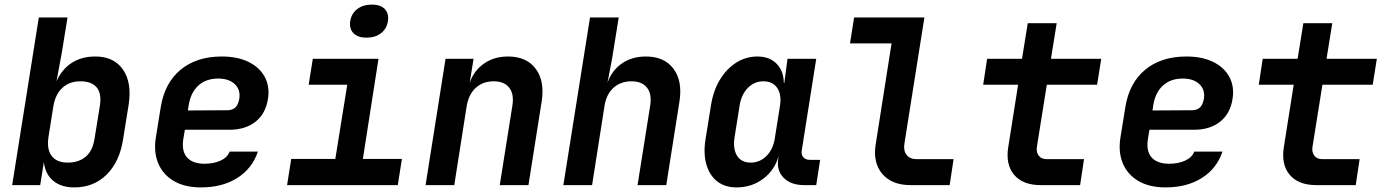

<svg xmlns="http://www.w3.org/2000/svg" viewBox="-20 -806 6040 836"><path d="M304 10Q246 10 211.5 -19Q177 -48 171 -100L155 0H33L149 -730H274L249 -576L226 -452Q249 -504 292 -532Q335 -560 395 -560Q476 -560 515.5 -503Q555 -446 540 -349L516 -200Q501 -102 444.5 -46Q388 10 304 10ZM275 -98Q323 -98 353.5 -124Q384 -150 392 -204L415 -346Q423 -400 400.5 -426Q378 -452 330 -452Q282 -452 251 -423Q220 -394 212 -341L191 -209Q183 -156 205 -127Q227 -98 275 -98Z M855 10Q785 10 737.5 -17.5Q690 -45 669 -94.5Q648 -144 659 -210L680 -340Q697 -445 766.5 -502.5Q836 -560 946 -560Q1013 -560 1061 -537Q1109 -514 1132 -472.5Q1155 -431 1147 -377Q1137 -311 1092.5 -276Q1048 -241 979 -241H785L779 -206Q769 -150 793.5 -121.5Q818 -93 871 -93Q910 -93 940 -106.5Q970 -120 980 -146H1103Q1078 -72 1013 -31Q948 10 855 10ZM798 -325 971 -326Q990 -326 1003.5 -337Q1017 -348 1022 -376Q1028 -415 1002.5 -439.5Q977 -464 930 -464Q876 -464 842.5 -432.5Q809 -401 801 -344Z M1230 0 1248 -114H1440L1492 -437H1324L1342 -550H1628L1560 -114H1730L1712 0ZM1576 -642Q1538 -642 1519 -661.5Q1500 -681 1505 -714Q1510 -747 1535.5 -766.5Q1561 -786 1599 -786Q1637 -786 1655.5 -766.5Q1674 -747 1669 -714Q1664 -681 1639 -661.5Q1614 -642 1576 -642Z M1833 0 1920 -550H2042L2025 -445Q2043 -498 2087 -529Q2131 -560 2192 -560Q2273 -560 2313 -506Q2353 -452 2338 -361L2281 0H2156L2211 -346Q2219 -397 2197 -424.5Q2175 -452 2130 -452Q2083 -452 2052 -424Q2021 -396 2012 -344L1958 0Z M2433 0 2549 -730H2674L2645 -550L2625 -445Q2643 -498 2687 -529Q2731 -560 2792 -560Q2873 -560 2913 -506Q2953 -452 2938 -361L2881 0H2756L2811 -346Q2819 -397 2797 -424.5Q2775 -452 2730 -452Q2683 -452 2651.5 -424Q2620 -396 2612 -344L2558 0Z M3187 10Q3136 10 3102.5 -16.5Q3069 -43 3055.5 -90.5Q3042 -138 3052 -200L3076 -349Q3086 -412 3115 -459.5Q3144 -507 3186 -533.5Q3228 -560 3278 -560Q3330 -560 3361 -529Q3392 -498 3393 -445H3395L3409 -550H3534L3471 -151Q3468 -132 3478 -121Q3488 -110 3506 -110H3551L3534 0H3481Q3423 0 3391.5 -32.5Q3360 -65 3369 -117L3370 -126Q3353 -65 3303 -27.5Q3253 10 3187 10ZM3249 -98Q3289 -98 3318 -127.5Q3347 -157 3354 -206L3376 -344Q3384 -393 3364.5 -422.5Q3345 -452 3304 -452Q3264 -452 3235.5 -422.5Q3207 -393 3200 -344L3178 -206Q3171 -157 3189.5 -127.5Q3208 -98 3249 -98Z M3945 0Q3863 0 3821.5 -49Q3780 -98 3793 -178L3862 -617H3681L3699 -730H4005L3918 -181Q3913 -150 3927.5 -131.5Q3942 -113 3971 -113H4132L4115 0Z M4511 0Q4434 0 4396 -44.5Q4358 -89 4370 -165L4413 -437H4261L4278 -550H4430L4455 -705H4581L4556 -550H4775L4757 -437H4538L4495 -168Q4491 -144 4502.5 -128.5Q4514 -113 4537 -113H4700L4683 0Z M5055 10Q4985 10 4937.5 -17.5Q4890 -45 4869 -94.5Q4848 -144 4859 -210L4880 -340Q4897 -445 4966.5 -502.5Q5036 -560 5146 -560Q5213 -560 5261 -537Q5309 -514 5332 -472.5Q5355 -431 5347 -377Q5337 -311 5292.5 -276Q5248 -241 5179 -241H4985L4979 -206Q4969 -150 4993.5 -121.5Q5018 -93 5071 -93Q5110 -93 5140 -106.5Q5170 -120 5180 -146H5303Q5278 -72 5213 -31Q5148 10 5055 10ZM4998 -325 5171 -326Q5190 -326 5203.5 -337Q5217 -348 5222 -376Q5228 -415 5202.5 -439.5Q5177 -464 5130 -464Q5076 -464 5042.5 -432.5Q5009 -401 5001 -344Z M5711 0Q5634 0 5596 -44.5Q5558 -89 5570 -165L5613 -437H5461L5478 -550H5630L5655 -705H5781L5756 -550H5975L5957 -437H5738L5695 -168Q5691 -144 5702.5 -128.5Q5714 -113 5737 -113H5900L5883 0Z"/></svg>

Font: JetBrains Mono NL
Style: Bold Italic
Weight: 700
Italic angle: -9°
Designer: Philipp Nurullin, Konstantin Bulenkov
Foundry: JetBrains
Version: Version 2.304; ttfautohint (v1.8.4.7-5d5b)